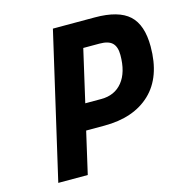

<svg xmlns="http://www.w3.org/2000/svg" viewBox="-102 -774 832 868"><g transform="rotate(-15 314.0 -340.0)"><path d="M333 -196H248L203 0H65L222 -680H418Q529 -680 578.5 -634.5Q628 -589 628 -488Q628 -345 549.5 -270.5Q471 -196 333 -196ZM351 -316Q414 -316 450 -360.5Q486 -405 486 -486Q486 -524 468 -542Q450 -560 408 -560H332L276 -316Z"/></g></svg>

Font: Titillium Web
Style: Bold Italic
Weight: 700
Italic angle: -13°
Version: Version 1.002;PS 57.000;hotconv 1.0.70;makeotf.lib2.5.55311